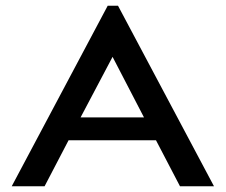

<svg xmlns="http://www.w3.org/2000/svg" viewBox="-20 -652 790 672"><path d="M610 0 526 -161H220L136 0H21L357 -632H393L729 0ZM374 -453 262 -241H484Z"/></svg>

Font: Inconsolata ExtraExpanded SemiBold
Style: Regular
Weight: 600
Width: 8
Monospace: yes
Designer: Raph Levien, Cyreal, Brenton Simpson
Foundry: Raph Levien, Cyreal, Google
Version: Version 3.001; ttfautohint (v1.8.2.53-6de2)